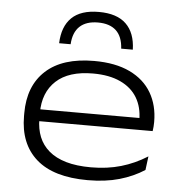

<svg xmlns="http://www.w3.org/2000/svg" viewBox="-52 -750 769 815"><g transform="rotate(5 333.0 -343.0)"><path d="M351 14.5Q205.5 14.5 132 -50.2Q58.5 -115 58.5 -233V-245.5Q58.5 -362 129.5 -427Q200.5 -492 335 -492Q426 -492 487.5 -462.5Q549 -433 580 -380Q611 -327 611 -257V-254.5Q611 -245.5 610.2 -235.5Q609.5 -225.5 608 -217H545.5Q546.5 -226 547 -237.2Q547.5 -248.5 547.5 -259Q547.5 -313.5 523.5 -353.8Q499.5 -394 452 -416.2Q404.5 -438.5 335 -438.5Q231.5 -438.5 178 -389Q124.5 -339.5 124.5 -253V-246.5V-239V-226.5Q124.5 -184.5 138.2 -150.2Q152 -116 180.8 -91.5Q209.5 -67 254 -54Q298.5 -41 360.5 -41Q429.5 -41 488 -58Q546.5 -75 599.5 -108.5L592 -50Q545 -19.5 485.8 -2.5Q426.5 14.5 351 14.5ZM88.5 -217V-267.5H594V-217ZM337 -701Q414 -701 453 -663.2Q492 -625.5 494 -554H444.5Q441.5 -605.5 414.2 -630.8Q387 -656 337 -656Q287 -656 259.5 -630.5Q232 -605 229 -554H180Q182.5 -625.5 221.2 -663.2Q260 -701 337 -701Z"/></g></svg>

Font: Anek Latin Expanded Light
Style: Regular
Weight: 300
Width: 7
Designer: Yesha Goshar
Foundry: Ek Type
Version: Version 1.003